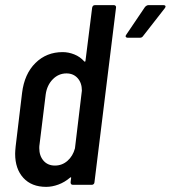

<svg xmlns="http://www.w3.org/2000/svg" viewBox="-20 -720 665 748"><path d="M350 -700H424Q428 -700 430.5 -697Q433 -694 432 -690L348 -10Q348 -6 345 -3Q342 0 338 0H264Q255 0 255 -10L257 -26Q258 -28 256.5 -29Q255 -30 253 -28Q232 -10 207.5 -1Q183 8 160 8Q103 8 71 -27Q39 -62 39 -121Q39 -130 41 -150L66 -358Q75 -432 118 -474.5Q161 -517 224 -517Q247 -517 269.5 -508Q292 -499 308 -481Q310 -479 311.5 -480Q313 -481 313 -483L339 -690Q341 -700 350 -700ZM272 -142 299 -367Q299 -397 282.5 -415.5Q266 -434 239 -434Q208 -434 185.5 -411Q163 -388 158 -352L134 -157Q133 -152 133 -143Q133 -113 149.5 -94Q166 -75 194 -75Q222 -75 243 -93.5Q264 -112 272 -142ZM472 -585 545 -693Q552 -700 558 -700H617Q623 -700 624.5 -696.5Q626 -693 622 -688L537 -579Q533 -573 525 -573H477Q472 -573 470 -576.5Q468 -580 472 -585Z"/></svg>

Font: Barlow Condensed Medium
Style: Italic
Weight: 500
Width: 3
Italic angle: -7°
Designer: Jeremy Tribby
Foundry: Tribby Type
Version: Version 1.408